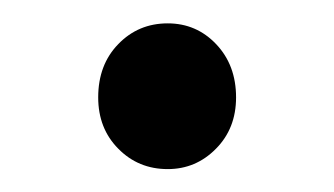

<svg xmlns="http://www.w3.org/2000/svg" viewBox="-20 -134 289 166"><path d="M125 12.2Q99.6 12.2 82.3 -5.4Q64.9 -22.9 64.9 -49.8Q64.9 -78.1 82.3 -95.9Q99.6 -113.8 125 -113.8Q149.9 -113.8 167 -95.7Q184.1 -77.6 184.1 -49.8Q184.1 -22.9 166.7 -5.4Q149.4 12.2 125 12.2Z"/></svg>

Font: Riemann
Style: Regular
Weight: 400
Designer: Paul D. Hunt
Foundry: Adobe Systems Incorporated
Version: Version 2.020;PS 2.0;hotconv 1.0.86;makeotf.lib2.5.63406